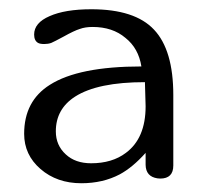

<svg xmlns="http://www.w3.org/2000/svg" viewBox="-20 -724 455 423"><path d="M257.3 -387.2Q300.8 -419.4 300.8 -489.7L299.3 -543Q195.3 -543 145.5 -511.2Q103 -483.9 103 -434.6Q103 -403.8 125 -383.8Q146 -364.3 180.7 -364.3Q227.1 -364.3 257.3 -387.2ZM319.3 -658.7Q361.8 -613.8 361.8 -514.6V-359.4Q361.8 -330.6 333 -330.6L326.7 -331.1Q301.3 -335 300.8 -360.8V-387.2Q272 -355 243.7 -339.8Q206.5 -320.3 159.2 -320.3Q105.5 -320.3 69.3 -351.6Q33.2 -382.8 33.2 -429.2Q33.2 -501.5 89.8 -537.1Q153.3 -577.6 291.5 -577.6Q285.2 -617.7 256.3 -640.6Q228 -664.6 184.1 -664.6Q167.5 -664.6 155.8 -660.2Q144 -656.7 119.6 -643.1Q99.6 -632.3 92.8 -629.4Q85.9 -627 77.6 -627Q68.4 -627 64 -629.4Q55.2 -634.3 55.2 -647.9Q55.2 -673.8 89.4 -688.5Q123.5 -703.6 181.2 -703.6Q277.3 -703.6 319.3 -658.7Z"/></svg>

Font: inglobal
Style: Regular
Weight: 400
Designer: Andrey Kochetov, Denis Davydov, Evgeny Yurtaev
Foundry: inglobal
Version: Version 1.00 September 25, 2014, initial release